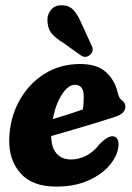

<svg xmlns="http://www.w3.org/2000/svg" viewBox="-20 -699 502 729"><path d="M430 -146.5Q427.5 -110.5 398.5 -74.5Q369.5 -38.5 317.2 -14.5Q265 9.5 193.5 9.5Q102.5 9.5 57.8 -41.2Q13 -92 15 -170Q17 -249 52 -314Q87 -379 147 -417.5Q207 -456 284.5 -456Q348 -456 382 -425.5Q416 -395 427 -347Q430.5 -333 433.8 -327.8Q437 -322.5 442.5 -318.5Q455.5 -310 456 -295.5Q456.5 -282.5 447 -272Q437.5 -261.5 411.5 -253.5Q381.5 -243.5 340 -231Q298.5 -218.5 254.8 -205.8Q211 -193 174.5 -182.5Q174.5 -140 194.2 -116.8Q214 -93.5 250 -93.5Q277.5 -93.5 306 -107.2Q334.5 -121 357.5 -151Q392 -186.5 412.5 -181Q423 -178 427 -168.5Q431 -159 430 -146.5ZM264.5 -377Q238.5 -377 214.8 -339.8Q191 -302.5 180.5 -247Q210 -255.5 240.5 -265.2Q271 -275 294.5 -283.5Q298 -303.5 298 -333Q298 -377 264.5 -377ZM286 -617.5 328.5 -524.5Q338 -504.5 321.5 -490.5Q305.5 -477 288 -488L223.5 -534Q186.5 -557 173.2 -575.8Q160 -594.5 160 -625Q160 -645 174.2 -662Q188.5 -679 212 -679Q240 -679.5 256.2 -663.5Q272.5 -647.5 286 -617.5Z"/></svg>

Font: Fraunces 144pt S100
Style: Bold Italic
Weight: 700
Italic angle: -16°
Version: Version 1.000; ttfautohint (v1.8.3)